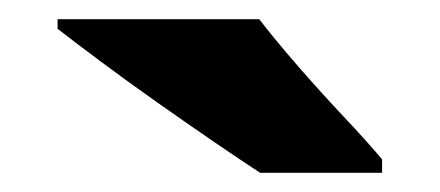

<svg xmlns="http://www.w3.org/2000/svg" viewBox="-20 -786 458 200"><path d="M250 -766Q267 -744 290.5 -717Q314 -690 338 -664.5Q362 -639 378 -620V-606H251Q231 -619 202.5 -638.5Q174 -658 143.5 -679.5Q113 -701 85.5 -721.5Q58 -742 40 -756V-766Z"/></svg>

Font: Noto Sans Gujarati UI Black
Style: Regular
Weight: 900
Designer: Jelle Bosma - Monotype Design Team, Universal Thirst
Foundry: Monotype Imaging Inc.
Version: Version 2.106; ttfautohint (v1.8.4.7-5d5b)